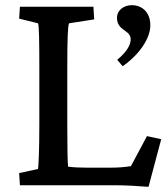

<svg xmlns="http://www.w3.org/2000/svg" viewBox="-20 -716 646 742"><path d="M554 6 603 -178 548 -190 486 -74C462 -70 438 -68 403 -68H320C288 -68 265 -69 243 -72C241 -89 240 -155 240 -237V-452C240 -563 242 -618 247 -626L344 -641L341 -690H57L54 -644L127 -626C131 -617 132 -555 132 -452V-237C132 -136 129 -74 127 -63L54 -47L57 0H431C464 0 517 3 554 6ZM432 -648C432 -595 485 -602 485 -564C485 -544 472 -517 433 -485L454 -460C520 -506 561 -569 561 -618C561 -667 531 -696 489 -696C457 -696 432 -675 432 -648Z"/></svg>

Font: TPK Tissa Web Medium
Style: Regular
Weight: 500
Designer: Jacques Le Bailly, Suppakit Chalermlarp | Katatrad Co.,Ltd.
Foundry: Jacques Le Bailly, Cadson Demak Co.,Ltd.
Version: Version 5.000;Glyphs 3.1.2 (3151)